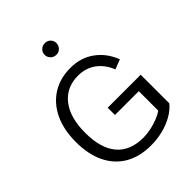

<svg xmlns="http://www.w3.org/2000/svg" viewBox="-249 -1037 1178 1178"><g transform="rotate(-45 340.5 -447.5)"><path d="M340.4 -346.6V-283.6H547.1V-115.3Q529.6 -101.4 499.1 -89.1Q468.5 -76.8 433.4 -69.1Q398.3 -61.5 366.1 -61.5Q251.8 -61.5 192.7 -131.1Q133.7 -200.8 133.7 -336Q133.7 -467.4 191.4 -541.1Q249.2 -614.7 350.9 -614.7Q417.8 -614.7 467.1 -578.1Q516.4 -541.4 539.9 -479.3L603.4 -503.7Q571.9 -586.1 506.3 -633.8Q440.8 -681.4 351.8 -681.4Q260.6 -681.4 193.4 -638.9Q126.2 -596.3 89.8 -518.9Q53.3 -441.5 53.3 -336Q53.3 -229 90.3 -152.5Q127.3 -76 197.2 -35.2Q267 5.5 365.1 5.5Q419.4 5.5 469.1 -7Q518.8 -19.5 559.5 -42.7Q600.2 -65.9 626.7 -98.1V-346.6ZM296.1 -849.7Q296.1 -828.9 311.2 -813.7Q326.2 -798.6 347.8 -798.6Q369.7 -798.6 384.1 -813.7Q398.5 -828.9 398.5 -849.7Q398.5 -870.7 384.1 -885.2Q369.7 -899.6 347.8 -899.6Q326.2 -899.6 311.2 -885.2Q296.1 -870.7 296.1 -849.7Z"/></g></svg>

Font: Estedad-FD VF
Style: Regular
Weight: 100
Designer: Amin Abedi
Version: Version 7.3